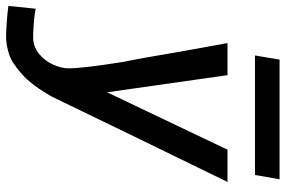

<svg xmlns="http://www.w3.org/2000/svg" viewBox="-187 -588 965 649"><g transform="rotate(90 295.5 -263.5)"><path d="M96 107Q128.5 107 152.8 87.2Q177 67.5 189.5 39.2Q202 11 202 -12.5Q202 -61 180 -199Q169.5 -247.5 149 -370.5Q140.5 -418.5 132.2 -464.5Q124 -510.5 116.5 -550H225L283 -143L477 -550H586Q533 -441.5 438.2 -246.5Q343.5 -51.5 297.5 44Q259.5 111 221.8 144.8Q184 178.5 156 187.8Q128 197 100.5 198.5Q85.5 199 47 196.2Q8.5 193.5 -9 190.5L0.5 98.5Q18 102.5 49.2 104.8Q80.5 107 96 107ZM172.5 -726H577L562.5 -643H158.5Z"/></g></svg>

Font: JuliaMono Medium
Style: Italic
Weight: 500
Italic angle: -9°
Monospace: yes
Designer: cormullion
Foundry: corm
Version: Version 0.054; ttfautohint (v1.8.4)